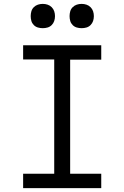

<svg xmlns="http://www.w3.org/2000/svg" viewBox="-20 -968 640 988"><path d="M99 0V-74H259V-662H99V-735H501V-661H341V-74H501V0ZM400 -823Q387 -823 375 -826.5Q363 -830 354 -839Q345 -848 341.5 -860Q338 -872 338 -885Q338 -898 341.5 -910Q345 -922 354 -931Q363 -940 375 -944Q387 -948 400 -948Q413 -948 425 -944Q437 -940 446 -931Q455 -922 459 -910Q463 -898 463 -885Q463 -872 459 -860Q455 -848 446 -839Q437 -830 425 -826.5Q413 -823 400 -823ZM200 -823Q187 -823 175 -826.5Q163 -830 154 -839Q145 -848 141.5 -860Q138 -872 138 -885Q138 -898 141.5 -910Q145 -922 154 -931Q163 -940 175 -944Q187 -948 200 -948Q213 -948 225 -944Q237 -940 246 -931Q255 -922 259 -910Q263 -898 263 -885Q263 -872 259 -860Q255 -848 246 -839Q237 -830 225 -826.5Q213 -823 200 -823Z"/></svg>

Font: Iosevka Curly Slab Extended
Style: Regular
Weight: 400
Width: 7
Monospace: yes
Designer: Belleve Invis
Foundry: Belleve Invis
Version: Version 11.1.0; ttfautohint (v1.8.3)